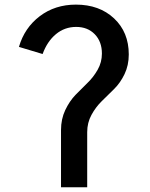

<svg xmlns="http://www.w3.org/2000/svg" viewBox="-20 -796 637 816"><path d="M60.5 -596.7Q84 -677.7 148.9 -727.1Q213.9 -776.4 302.7 -776.4Q402.3 -776.4 464.8 -717.8Q527.3 -659.2 527.3 -564.5Q527.3 -518.6 509.3 -481Q491.2 -443.4 464.8 -417.5Q438.5 -391.6 412.6 -366.2Q386.7 -340.8 368.7 -307.6Q350.6 -274.4 350.6 -234.4V0H239.3V-243.2Q239.3 -290 257.3 -328.1Q275.4 -366.2 300.8 -392.6Q326.2 -418.9 351.6 -443.4Q377 -467.8 395 -499.5Q413.1 -531.2 413.1 -568.4Q413.1 -619.1 382.8 -650.4Q352.5 -681.6 303.7 -681.6Q254.9 -681.6 217.8 -650.9Q180.7 -620.1 161.1 -566.4Z"/></svg>

Font: Gothic A1 SemiBold
Style: Regular
Weight: 600
Version: Version 2.50